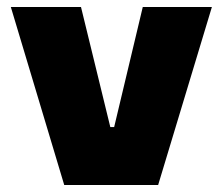

<svg xmlns="http://www.w3.org/2000/svg" viewBox="-20 -530 637 550"><path d="M164 0 11 -510H212L296 -166H307L389 -510H587L433 0Z"/></svg>

Font: Saira SemiExpanded ExtraBold
Style: Regular
Weight: 800
Width: 6
Designer: Hector Gatti with collaboration of the Omnibus-Type team
Foundry: Omnibus-Type
Version: Version 1.101